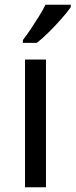

<svg xmlns="http://www.w3.org/2000/svg" viewBox="-20 -786 317 806"><path d="M173 0H85V-536H173ZM277 -756Q265 -738 240 -709.5Q215 -681 186.5 -652.5Q158 -624 134 -606H76V-618Q91 -637 108.5 -663Q126 -689 143 -716.5Q160 -744 171 -766H277Z"/></svg>

Font: Noto Sans Kharoshthi
Style: Regular
Weight: 400
Designer: Monotype Design Team
Foundry: Monotype Imaging Inc.
Version: Version 2.004; ttfautohint (v1.8.4.7-5d5b)